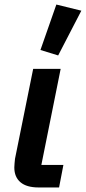

<svg xmlns="http://www.w3.org/2000/svg" viewBox="-20 -825 378 845"><path d="M259 -99 240 0H150Q97 0 70 -23Q43 -46 43 -88Q43 -95 44 -105.5Q45 -116 46 -126L126 -522H247L162 -99ZM338 -778 236 -581 158 -605 228 -805Z"/></svg>

Font: IBM Plex Sans SemiBold
Style: Italic
Weight: 600
Italic angle: -11.31°
Designer: Mike Abbink, Paul van der Laan, Pieter van Rosmalen
Foundry: Bold Monday
Version: Version 3.201